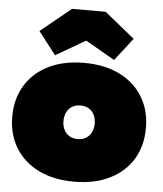

<svg xmlns="http://www.w3.org/2000/svg" viewBox="-59 -914 829 979"><g transform="rotate(5 356.0 -424.5)"><path d="M356 14Q251 14 174.2 -24Q97.5 -62 55.8 -130.2Q14 -198.5 14 -290Q14 -381 55.8 -449.5Q97.5 -518 174.2 -556Q251 -594 356 -594Q461 -594 537.8 -556Q614.5 -518 656.2 -449.5Q698 -381 698 -290Q698 -198.5 656.5 -130.2Q615 -62 538.2 -24Q461.5 14 356 14ZM356 -204Q380.5 -204 398.5 -215Q416.5 -226 426.2 -245.2Q436 -264.5 436 -290Q436 -315.5 426.2 -335Q416.5 -354.5 398.5 -365.2Q380.5 -376 356 -376Q331.5 -376 313.5 -365.2Q295.5 -354.5 285.8 -335Q276 -315.5 276 -290Q276 -264.5 285.8 -245.2Q295.5 -226 313.5 -215Q331.5 -204 356 -204ZM442 -863 596 -738 506 -622 356 -708 204 -620 114 -736 270 -863Z"/></g></svg>

Font: Hepta Slab Black
Style: Regular
Weight: 900
Designer: Michael LaGattuta
Foundry: Michael LaGattuta
Version: Version 1.102